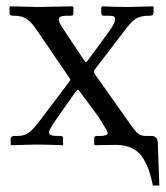

<svg xmlns="http://www.w3.org/2000/svg" viewBox="-20 -451 519 599"><path d="M341.8 1Q341.8 1 275.9 2L273.9 0V-19Q273.9 -26.9 282.2 -26.9H293Q315.9 -26.9 315.9 -36.1Q315.9 -41 289.1 -84L230 -164.1Q226.1 -170.9 223.1 -170.9Q221.2 -170.9 214.8 -163.1L149.9 -70.8Q132.8 -44.9 132.8 -38.1Q132.8 -26.9 157.2 -26.9H169.9Q176.8 -26.9 176.8 -19V0L175.8 2Q124 0 90.8 0Q90.8 0 15.1 2L13.2 0V-17.1Q13.2 -26.9 25.9 -26.9H35.2Q56.2 -26.9 70.6 -37.8Q85 -48.8 104 -74.2L195.8 -195.8Q198.7 -198.7 199.2 -202.1Q199.2 -204.1 195.8 -209L96.2 -355Q80.1 -379.9 64.5 -390.9Q48.8 -401.9 24.9 -401.9H22Q9.8 -401.9 9.8 -409.2V-428.2L12.2 -431.2L96.2 -429.2L206.1 -431.2L209 -428.2V-410.2Q209 -402.3 202.1 -401.9H186Q163.1 -401.9 163.1 -390.1Q163.1 -381.3 179.2 -357.9L240.2 -266.1Q246.1 -257.3 248 -256.8Q251 -256.8 255.9 -265.1L323.2 -356.9Q339.4 -379.9 338.9 -392.1Q338.9 -397.9 335 -399.9Q331.1 -401.9 317.9 -401.9H303.2Q296.4 -401.9 295.9 -409.2V-428.2L298.8 -431.2Q346.7 -429.2 377 -429.2L458 -431.2L459 -429.2V-410.2Q459 -402.3 446.8 -401.9H442.9Q418.9 -401.9 403.6 -392.3Q388.2 -382.8 368.2 -355L274.9 -232.9Q272.9 -231 272.9 -228Q272.9 -227.1 274.9 -221.2L378.9 -74.2Q400.9 -42 410.4 -34.4Q419.9 -26.9 434.1 -26.9H451.2Q471.2 -26.9 472.2 -6.8L477.1 127.9H457Q451.2 101.1 445.6 83.5Q439.9 65.9 427.5 44.4Q415 22.9 393.3 12Q371.6 1 341.8 1Z"/></svg>

Font: Linux Libertine Capitals
Style: Small Caps
Weight: 400
Designer: Philipp H. Poll
Foundry: Philipp H. Poll
Version: Version 5.1.3